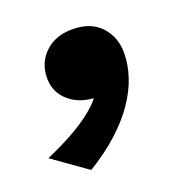

<svg xmlns="http://www.w3.org/2000/svg" viewBox="-95 -246 481 504"><g transform="rotate(-20 145.5 6.0)"><path d="M78.2 188.2 -17 120.6Q32.6 99.2 70.9 76.6Q109.2 54 133.7 30.4Q158.2 6.8 164.6 -17Q170 -18.6 176.3 -15.2Q182.6 -11.8 187.5 -6.7Q192.4 -1.6 192.6 2.2Q186 9.2 178 11.4Q170 13.6 157.8 13.6Q112.4 13.6 82 -11.8Q51.6 -37.2 51.6 -77.8Q51.6 -120 80.6 -148Q109.6 -176 157.2 -176Q208.8 -176 236.6 -145.8Q264.4 -115.6 264.4 -71.6Q264.4 -39.4 253.3 -5.6Q242.2 28.2 219.6 61.3Q197 94.4 161.9 126.5Q126.8 158.6 78.2 188.2Z"/></g></svg>

Font: Roboto Serif 20pt
Style: Italic
Weight: 400
Italic angle: -10°
Designer: Greg Gazdowicz
Foundry: Commercial Type
Version: Version 1.008